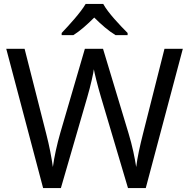

<svg xmlns="http://www.w3.org/2000/svg" viewBox="-20 -964 970 984"><path d="M509 -944H419C393 -899 333 -834 296 -795V-784H356C391 -806 427 -838 463 -874C499 -838 537 -805 572 -784H634V-795C596 -833 533 -899 509 -944ZM917 -714H823L713 -279C697 -216 684 -157 678 -108C671 -154 658 -218 639 -280L508 -714H415L289 -283C272 -224 258 -160 251 -108C244 -158 233 -216 217 -278L106 -714H12L201 0H292L427 -465C445 -526 459 -591 461 -609C464 -591 480 -525 497 -468L636 0H727Z"/></svg>

Font: Noto Sans Arabic UI
Style: Regular
Weight: 400
Designer: Monotype Design Team, Nadine Chahine and Nizar Qandah
Foundry: Monotype Imaging Inc.
Version: Version 2.010